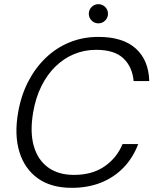

<svg xmlns="http://www.w3.org/2000/svg" viewBox="-20 -889 746 921"><path d="M324 12Q225 12 161.5 -33.5Q98 -79 73 -160.5Q48 -242 67 -350Q81 -431 115 -497Q149 -563 199.5 -611.5Q250 -660 314 -686Q378 -712 452 -712Q569 -712 631 -656.5Q693 -601 696 -500H621Q615 -568 572 -609Q529 -650 441 -650Q385 -650 335.5 -629.5Q286 -609 246 -570Q206 -531 178.5 -475.5Q151 -420 139 -350Q123 -256 142 -189Q161 -122 210.5 -86Q260 -50 335 -50Q422 -50 481 -90.5Q540 -131 568 -198H643Q618 -132 572.5 -85Q527 -38 464.5 -13Q402 12 324 12ZM452 -777Q433 -777 419.5 -790.5Q406 -804 406 -823Q406 -842 419.5 -855.5Q433 -869 452 -869Q471 -869 484.5 -855.5Q498 -842 498 -823Q498 -804 484.5 -790.5Q471 -777 452 -777Z"/></svg>

Font: DM Sans 9pt Light
Style: Italic
Weight: 300
Italic angle: -10°
Version: Version 4.004;gftools[0.9.30]